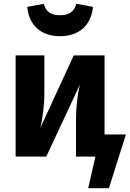

<svg xmlns="http://www.w3.org/2000/svg" viewBox="-20 -822 681 1008"><path d="M295 -632C398 -632 460 -693 468 -786L381 -802C368 -759 342 -742 295 -742C248 -742 222 -759 210 -802L123 -786C131 -693 192 -632 295 -632ZM529 -116V-531H367L192 -151C203 -195 213 -268 213 -339V-531H62V0H223L400 -379C388 -334 379 -264 379 -189V0H481L443 166H552L641 -116Z"/></svg>

Font: Fira Sans
Style: Bold
Weight: 700
Designer: Carrois Corporate & Edenspiekermann AG
Foundry: Carrois Corporate GbR & Edenspiekermann AG
Version: Version 4.203